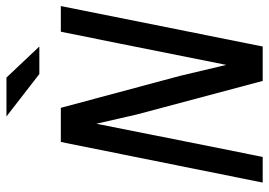

<svg xmlns="http://www.w3.org/2000/svg" viewBox="-142 -708 850 607"><g transform="rotate(-90 283.5 -405.0)"><path d="M439.5 0H330.6L224.6 -397.9L195.3 -525.9L131.3 -204.1L90.3 0H9.3L137.7 -638.2H245.6L346.7 -261.2L381.3 -115.2L449.7 -457L486.3 -638.2H567.4ZM439.5 -706.1H352.5L218.3 -810.1H341.3ZM24.4 -638.2Z"/></g></svg>

Font: Code New Roman
Style: Italic
Weight: 400
Italic angle: -11°
Monospace: yes
Designer: Sam Radian
Foundry: Code New Roman
Version: Version 1.508 October 19, 2014